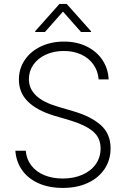

<svg xmlns="http://www.w3.org/2000/svg" viewBox="-20 -925 628 957"><path d="M297.9 -670.9Q248 -670.9 208.3 -652.6Q168.5 -634.3 146.2 -602.3Q124 -570.3 124 -530.3Q124 -435.5 267.6 -393.6L343.8 -371.1Q430.7 -346.2 481 -302.7Q531.2 -259.3 531.2 -185.5Q531.2 -128.9 502 -84Q472.7 -39.1 418.7 -13.7Q364.7 11.7 293 11.7Q224.1 11.7 172.1 -11.5Q120.1 -34.7 90.3 -76.7Q60.5 -118.7 56.6 -173.8H108.4Q111.8 -131.3 136.2 -99.9Q160.6 -68.4 201.2 -51.8Q241.7 -35.2 293 -35.2Q347.7 -35.2 390.6 -54Q433.6 -72.8 457.5 -106.9Q481.4 -141.1 481.4 -185.5Q481.4 -237.8 443.8 -269.8Q406.2 -301.8 329.1 -325.2L246.1 -349.6Q161.6 -376 117.9 -419.9Q74.2 -463.9 74.2 -528.3Q74.2 -583 103.5 -626.2Q132.8 -669.4 184.1 -693.6Q235.4 -717.8 298.8 -717.8Q361.8 -717.8 411.6 -693.6Q461.4 -669.4 490.2 -626.5Q519 -583.5 521.5 -529.3H471.7Q468.3 -571.3 445.6 -603.5Q422.9 -635.7 384.8 -653.3Q346.7 -670.9 297.9 -670.9ZM293.9 -867.2 204.1 -765.6H155.3V-769.5L276.4 -905.3H312.5L433.6 -769.5V-765.6H383.8Z"/></svg>

Font: Pretendard Std ExtraLight
Style: Regular
Weight: 200
Designer: Base glyphs from Inter by Rasmus Andersson; Hangeul glyphs from Noto Sans CJK(Source Han Sans) by Jang Soo-young and Kan
Foundry: Kil Hyung-jin
Version: Version 1.309